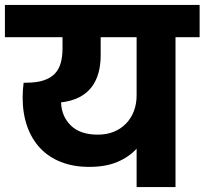

<svg xmlns="http://www.w3.org/2000/svg" viewBox="-37 -760 831 780"><path d="M360 -213Q397 -213 426 -225Q455 -237 475.5 -258.5Q496 -280 507 -309Q518 -338 518 -373V-609H372V-535Q372 -496 363 -463.5Q354 -431 335 -406Q316 -381 285 -365Q254 -349 211 -344Q213 -287 251 -250Q289 -213 360 -213ZM-17 -740H774V-609H676V0H518V-156Q487 -122 439.5 -102Q392 -82 326 -82Q261 -82 210.5 -102Q160 -122 125.5 -159Q91 -196 73 -248Q55 -300 55 -364Q55 -379 56 -394Q57 -409 59 -424H69Q112 -424 140.5 -433.5Q169 -443 186 -461Q203 -479 210 -505Q217 -531 217 -564V-609H-17Z"/></svg>

Font: SVN-Poppins
Style: Bold
Weight: 700
Designer: Ninad Kale (Devanagari), Jonny Pinhorn (Latin)
Foundry: Indian Type Foundry
Version: Version 3.200;PS 1.000;hotconv 16.6.54;makeotf.lib2.5.65590